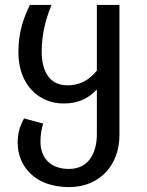

<svg xmlns="http://www.w3.org/2000/svg" viewBox="-20 -547 599 783"><path d="M261 216C394 216 467 118 467 6V-527H375V-259C344 -221 306 -199 256 -199C180 -199 150 -258 150 -338C150 -416 172 -483 190 -527H102C78 -478 55 -418 55 -335C55 -197 142 -125 239 -125C300 -125 341 -146 375 -182V0C375 69 347 142 261 142C187 142 145 98 145 31C145 4 149 -21 156 -43L78 -64C61 -33 52 -3 52 35C52 128 120 216 261 216Z"/></svg>

Font: FiraGO Unicode
Style: Regular
Weight: 400
Designer: bBox Type
Foundry: bBox Type GmbH
Version: Version 1.001;PS 001.001;hotconv 1.0.88;makeotf.lib2.5.64775